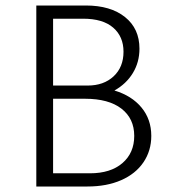

<svg xmlns="http://www.w3.org/2000/svg" viewBox="-20 -678 622 698"><path d="M530 -184Q530 -130 501.5 -88Q473 -46 420.5 -23Q368 0 298 0H112V-658H292Q382 -658 434.5 -616Q487 -574 487 -501Q487 -452 463 -412.5Q439 -373 396 -349Q459 -330 494.5 -287Q530 -244 530 -184ZM173 -610V-367H299Q357 -367 393 -400.5Q429 -434 429 -490Q429 -545 391.5 -577.5Q354 -610 282 -610ZM468 -184Q468 -247 421.5 -283Q375 -319 289 -319H173V-48H307Q382 -48 425 -85Q468 -122 468 -184Z"/></svg>

Font: Ysabeau Infant Semilight
Style: Regular
Weight: 300
Designer: Christian Thalmann (Catharsis Fonts)
Version: Version 0.003